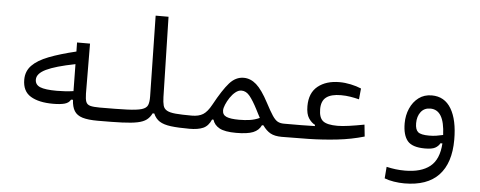

<svg xmlns="http://www.w3.org/2000/svg" viewBox="-56 -841 3043 1217"><g transform="rotate(5 1465.0 -232.0)"><path d="M288.6 -80.1Q197.8 -80.1 145.8 -111.6Q93.8 -143.1 93.8 -216.8Q93.8 -270.5 129.4 -307.4Q165 -344.2 235.1 -371.3Q305.2 -398.4 407.7 -422.9L406.7 -480.5H489.3L491.2 -162.6Q491.7 -127.9 498.3 -110.6Q504.9 -93.3 525.1 -87.6Q545.4 -82 585.9 -82Q606.4 -82 614.3 -74.2Q622.1 -66.4 622.1 -44.9Q622.1 -21 613.5 -9.3Q605 2.4 580.1 2.4Q518.6 2.4 482.9 -8.5Q447.3 -19.5 431.2 -45.4Q415 -71.3 412.6 -116.2H400.4Q389.6 -95.2 362.1 -87.6Q334.5 -80.1 288.6 -80.1ZM408.7 -342.8Q282.7 -317.9 224.9 -290Q167 -262.2 167 -223.6Q167 -190.9 199 -177.5Q231 -164.1 305.7 -164.1Q326.7 -164.1 356 -165.8Q385.3 -167.5 411.1 -171.4Z M580.1 2.4Q551.8 2.4 551.8 -42Q551.8 -65.9 561.5 -74Q571.3 -82 585.9 -82Q695.8 -82 759 -84.5Q822.3 -86.9 852.3 -95.9Q882.3 -105 890.4 -124.8Q898.4 -144.5 897.9 -179.2L888.2 -693.4H970.2L982.4 -183.6Q983.4 -150.4 988.8 -130.1Q994.1 -109.9 1012.5 -99.4Q1030.8 -88.9 1068.6 -85.4Q1106.4 -82 1171.9 -82Q1208.5 -82 1208.5 -42Q1208.5 -16.1 1198 -6.8Q1187.5 2.4 1166 2.4Q1092.3 2.4 1045.9 -3.4Q999.5 -9.3 973.4 -25.9Q947.3 -42.5 933.6 -74.7H923.3Q910.2 -48.3 889.9 -33Q869.6 -17.6 832.8 -10Q795.9 -2.4 735.1 0Q674.3 2.4 580.1 2.4Z M1163.1 2.4Q1150.9 2.4 1145.5 -8.1Q1140.1 -18.6 1140.1 -43.9Q1140.1 -61 1147.7 -71.5Q1155.3 -82 1171.9 -82Q1215.8 -82 1243.2 -99.1Q1270.5 -116.2 1295.9 -163.1Q1349.1 -260.7 1388.7 -305.2Q1428.2 -349.6 1479 -349.6Q1522.5 -349.6 1559.6 -317.1Q1596.7 -284.7 1639.2 -204.1Q1666.5 -152.3 1683.8 -126.2Q1701.2 -100.1 1717.5 -91.1Q1733.9 -82 1757.8 -82Q1775.4 -82 1783.2 -75.9Q1791 -69.8 1791 -43.9Q1791 -12.2 1780.3 -4.9Q1769.5 2.4 1752 2.4Q1706.1 2.4 1679 -12.7Q1651.9 -27.8 1629.4 -60.1H1620.1Q1605 -26.9 1568.6 -12.2Q1532.2 2.4 1460.9 2.4Q1388.7 2.4 1354.7 -16.1Q1320.8 -34.7 1311 -68.4H1301.8Q1283.7 -26.4 1251 -12Q1218.3 2.4 1163.1 2.4ZM1602.5 -105Q1596.2 -116.7 1589.4 -129.9Q1582.5 -143.1 1575.2 -157.7Q1548.3 -210 1525.1 -238.8Q1502 -267.6 1471.7 -267.6Q1452.6 -267.6 1433.8 -252.4Q1415 -237.3 1399.9 -214.6Q1384.8 -191.9 1375.5 -169.4Q1366.2 -147 1366.2 -132.3Q1366.2 -104 1391.8 -93Q1417.5 -82 1472.2 -82Q1509.8 -82 1541 -86.7Q1572.3 -91.3 1602.5 -105Z M1749.5 2.4 1757.8 -82Q1826.2 -82 1870.4 -82.3Q1914.6 -82.5 1954.6 -84V-91.8Q1932.1 -102.5 1914.3 -129.2Q1896.5 -155.8 1896.5 -206.1Q1896.5 -290.5 1949 -332.8Q2001.5 -375 2086.4 -375Q2121.1 -375 2158.2 -367.2Q2195.3 -359.4 2225.1 -346.7L2218.3 -277.3Q2190.9 -284.2 2162.6 -288.8Q2134.3 -293.5 2102.5 -293.5Q2040.5 -293.5 2009.5 -270Q1978.5 -246.6 1978.5 -194.3Q1978.5 -139.6 2004.4 -118.9Q2030.3 -98.1 2096.7 -98.1Q2126 -98.1 2169.9 -104.2Q2213.9 -110.4 2267.1 -120.6L2274.9 -45.4Q2192.9 -21.5 2103.3 -11.5Q2013.7 -1.5 1923.6 0.5Q1833.5 2.4 1749.5 2.4Z M2550.8 228.5Q2518.1 228.5 2484.1 223.1Q2450.2 217.8 2424.3 207.5L2430.2 133.8Q2460.4 140.6 2487.8 144Q2515.1 147.5 2547.4 147.5Q2650.4 147.5 2706.8 102.5Q2763.2 57.6 2769.5 -44.9H2757.3Q2746.6 -25.4 2726.3 -14.4Q2706.1 -3.4 2661.6 -3.4Q2580.6 -3.4 2550.3 -40Q2520 -76.7 2520 -151.4Q2520 -202.6 2539.1 -246.1Q2558.1 -289.6 2593 -315.9Q2627.9 -342.3 2676.3 -342.3Q2757.8 -342.3 2800 -271.5Q2842.3 -200.7 2842.3 -74.7Q2842.3 73.7 2769.3 151.1Q2696.3 228.5 2550.8 228.5ZM2769.5 -98.6Q2766.1 -180.2 2742.4 -219.2Q2718.8 -258.3 2674.3 -258.3Q2635.7 -258.3 2614 -230Q2592.3 -201.7 2592.3 -158.2Q2592.3 -117.7 2610.4 -102.3Q2628.4 -86.9 2681.2 -86.9Q2705.1 -86.9 2726.1 -90.1Q2747.1 -93.3 2769.5 -98.6Z"/></g></svg>

Font: Cascadia Code PL SemiLight
Style: Regular
Weight: 350
Monospace: yes
Designer: Aaron Bell
Foundry: Saja Typeworks
Version: Version 2404.023; ttfautohint (v1.8.4)